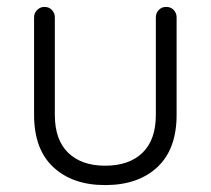

<svg xmlns="http://www.w3.org/2000/svg" viewBox="-20 -528 609 555"><path d="M460.5 -508Q473.8 -508 482.1 -499.1Q490.5 -490.2 490.5 -477.8V-196Q490.5 -96.8 434.9 -44.9Q379.2 7 284 7Q189.5 7 134 -44.9Q78.5 -96.8 78.5 -196V-477.8Q78.5 -490.2 87.2 -499.1Q96 -508 108.5 -508Q121.8 -508 130.1 -499.1Q138.5 -490.2 138.5 -477.8V-196Q138.5 -123.8 177.1 -86.4Q215.8 -49 284 -49Q353.2 -49 391.9 -86.4Q430.5 -123.8 430.5 -196V-477.8Q430.5 -490.2 438.9 -499.1Q447.2 -508 460.5 -508Z"/></svg>

Font: Quicksand Variable Light
Style: Regular
Weight: 300
Designer: Andrew Paglinawan
Foundry: Andrew Paglinawan
Version: Version 3.004